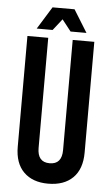

<svg xmlns="http://www.w3.org/2000/svg" viewBox="-58 -889 547 938"><g transform="rotate(5 215.0 -420.0)"><path d="M337 -740H259L215 -796L171 -740H93L161 -850H269ZM379 -700V-157Q379 -76 335.5 -33Q292 10 214 10Q138 10 94.5 -33Q51 -76 51 -157V-700H153V-160Q153 -90 213 -90Q273 -90 273 -160V-700Z"/></g></svg>

Font: Bebas Kai
Style: Regular
Weight: 400
Designer: Ryoichi Tsunekawa
Foundry: Dharma Type
Version: Version 1.001;PS 001.001;hotconv 1.0.70;makeotf.lib2.5.58329